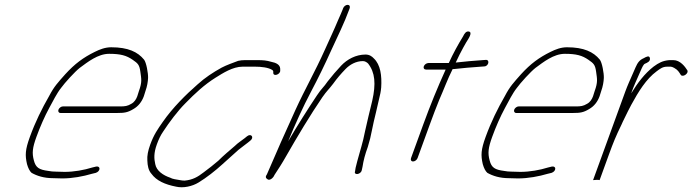

<svg xmlns="http://www.w3.org/2000/svg" viewBox="-20 -711 2856 792"><path d="M229.2 -245H465.2C492.6 -245 507 -247 530 -261C550.8 -272.7 565 -291.3 573.3 -314C575.2 -319.3 577.4 -326.3 579.9 -335C587.1 -354.8 590.1 -374 590.8 -389.5C591.6 -408.5 583.5 -453.7 574.2 -465C548 -497.1 508 -516 438.8 -516C413.8 -516 391.9 -507.4 370.9 -497C323.2 -473.5 288.8 -448 249.4 -405C218.5 -369.9 203.6 -355 182.7 -315C152.5 -262.4 125.9 -208.6 103.1 -146C83.9 -93.2 83 -70.8 91.4 -34C96.4 -16.7 102.7 -4.7 110.3 2C132.7 14.6 161.2 24 200.3 24C212.7 24.7 224.9 25 236.9 25C278.9 25 323.1 16.6 358.8 6L375.3 2C395 -4.9 395.6 -27 376.7 -24L360.3 -20C327.4 -9.6 285.1 -2 246.7 -2C234.7 -2 222.8 -2.3 211.1 -3C199.8 -3 189.1 -4 179.2 -6C141.8 -10.9 127.5 -19.1 119.8 -49C111.5 -79.4 113.8 -101.2 130.3 -146.5C145.6 -188.5 163.8 -230.3 183.5 -266.5C197.1 -291.5 215 -327.2 231.7 -348C246.7 -369 289.2 -415.7 308.9 -431C341.7 -455.1 384 -489 430 -489C477.7 -489 501.7 -482 527.1 -464.5C548.7 -449.5 555.1 -444.1 559 -415C563.1 -384.9 566.7 -372.8 552.9 -335C550.4 -326.3 548.2 -319.3 546.3 -314C541.8 -301.7 534.4 -289.6 522 -283C506 -273.3 495.6 -272 475 -272H239C232.1 -272 223.6 -265.5 221.1 -258.5C218.5 -251.5 222.3 -245 229.2 -245Z M1135.9 -420 1135.8 -428C1134.9 -444.3 1118.9 -452.2 1099 -456C1079.7 -461.7 1065.8 -463 1041.5 -463H990.5C980.5 -463 971.2 -462 962.4 -460C943.5 -452.8 913.7 -442.4 894.2 -432C859 -412.5 825.4 -390.6 795.1 -363C746.9 -321 692.3 -266.7 652.1 -209C630.2 -177.6 614.7 -155.9 599.7 -114.5C590.4 -89 586.4 -68.2 587.8 -49C588.6 -27 592.3 -7.8 604.8 6C625.3 34.2 660.1 50 706.5 59C736.1 65.9 773.1 57.7 798.7 42C831 22.6 868.9 -7.3 897 -33C918.8 -53.5 942.3 -72.8 963.8 -93C978.3 -104.7 988.1 -111.3 1002.8 -123L1012.7 -131C1029.5 -144.3 1016.1 -162.3 999.2 -149L989.3 -141C974.5 -129.1 962.3 -122.6 948.7 -109C926 -89.5 901.9 -69.5 880.5 -48C864.5 -34 838.4 -13.5 820 0C795.6 19 774.3 31.1 741.6 34C735 34 728.5 33.3 722.4 32C708.7 29.6 691.2 27.7 682 22C653.3 12.3 625.4 -6.2 620.4 -34C615.4 -56.5 613.9 -79.5 627 -115.5C635 -137.4 642.4 -153 653.5 -169C677.6 -206 713.9 -254.5 744.7 -285C784.2 -325.5 823.1 -361.8 869.1 -390.5C899.5 -409.5 940.5 -436 980.7 -436H1031.7C1058.3 -436 1086.3 -432.6 1102 -423C1108.3 -419.1 1107.1 -417.1 1107.2 -410C1108.1 -394 1136.7 -404 1135.9 -420Z M1395.4 -677 1393.2 -671C1388 -656.7 1382.5 -646.9 1374.6 -628C1356.5 -584.5 1343.3 -557.6 1320.2 -506C1279.8 -415.8 1238.4 -344.4 1198.9 -258C1157.8 -167.7 1118.5 -79.7 1081.1 8C1074.6 16.7 1075.2 23.3 1082.8 28C1092 36.1 1107.7 22.8 1112 11C1129.4 -15.5 1143.1 -36.3 1160.4 -67C1206 -146.7 1259.7 -236.6 1309.8 -310C1329 -337.5 1335.8 -341.3 1353.8 -365C1371.8 -389.9 1385.5 -405.4 1405.1 -426C1423.2 -444.8 1448.7 -459 1477.1 -459C1485.7 -459 1493.6 -453.7 1498.4 -449C1527.2 -412.1 1531.3 -365.5 1515.4 -295C1503.7 -250.2 1495.6 -210.6 1485.9 -170L1478.5 -136C1468.8 -96.6 1455.2 -55 1446.9 -19L1444.5 -4C1438.5 12.4 1468.5 9.9 1472.3 -9L1475.4 -23C1479.2 -48.8 1486.1 -74.5 1497.2 -105C1500.7 -116.3 1503.9 -128 1507 -140L1514.3 -174C1518.7 -198.6 1524.3 -218.7 1530.7 -246.5L1542.8 -299C1548.1 -319 1551.3 -336 1552.4 -350C1555.5 -398.8 1549.7 -444.1 1522.1 -470C1514.7 -478.3 1503.8 -486 1487.9 -486C1448 -486 1411.9 -466.4 1387.1 -440C1366.5 -418.2 1351.2 -399.9 1331.5 -375C1315.5 -351.1 1306.2 -346.1 1287.7 -318C1249.6 -261 1205.3 -190.9 1168.6 -128C1195.5 -194.2 1230.6 -271.9 1263.6 -334C1291.5 -386.6 1319.6 -443.8 1346.1 -503C1372.2 -559.8 1400.2 -616.1 1420.2 -671L1422.4 -677C1425.2 -684.7 1421.5 -691 1414 -691C1406.5 -691 1398.2 -684.7 1395.4 -677Z M1728.2 -437.5C1725.5 -430 1729.6 -424 1737.3 -424H1818.3C1785.1 -351 1754.6 -276.3 1726.1 -198L1675.5 -59C1672.7 -51.3 1676.3 -45 1683.9 -45C1691.4 -45 1699.7 -51.3 1702.5 -59L1753.1 -198C1765.4 -231.8 1778.6 -266.3 1791.8 -299C1810.7 -341.5 1826.2 -384.8 1847.1 -426H1851.1C1890 -430.4 1926.1 -433.4 1963.7 -436L1977.1 -437C1995.1 -437 2001.6 -464 1984.9 -464L1970.5 -463C1933.6 -460.2 1898.1 -457.6 1859.9 -453C1870.2 -474.8 1880.3 -496 1890.8 -514.5L1903.5 -537C1912.4 -551 1930.9 -577.7 1914 -581C1902.3 -583.3 1895.2 -571.5 1890.2 -561C1869.2 -526.8 1849.8 -491.6 1831.2 -451H1747.2C1739.5 -451 1731 -445 1728.2 -437.5Z M2109.2 -245H2345.2C2372.6 -245 2387 -247 2410 -261C2430.8 -272.7 2445 -291.3 2453.3 -314C2455.2 -319.3 2457.4 -326.3 2459.9 -335C2467.1 -354.8 2470.1 -374 2470.8 -389.5C2471.6 -408.5 2463.5 -453.7 2454.2 -465C2428 -497.1 2388 -516 2318.8 -516C2293.8 -516 2271.9 -507.4 2250.9 -497C2203.2 -473.5 2168.8 -448 2129.4 -405C2098.5 -369.9 2083.6 -355 2062.7 -315C2032.5 -262.4 2005.9 -208.6 1983.1 -146C1963.9 -93.2 1963 -70.8 1971.4 -34C1976.4 -16.7 1982.7 -4.7 1990.3 2C2012.7 14.6 2041.2 24 2080.3 24C2092.7 24.7 2104.9 25 2116.9 25C2158.9 25 2203.1 16.6 2238.8 6L2255.3 2C2275 -4.9 2275.6 -27 2256.7 -24L2240.3 -20C2207.4 -9.6 2165.1 -2 2126.7 -2C2114.7 -2 2102.8 -2.3 2091.1 -3C2079.8 -3 2069.1 -4 2059.2 -6C2021.8 -10.9 2007.5 -19.1 1999.8 -49C1991.5 -79.4 1993.8 -101.2 2010.3 -146.5C2025.6 -188.5 2043.8 -230.3 2063.5 -266.5C2077.1 -291.5 2095 -327.2 2111.7 -348C2126.7 -369 2169.2 -415.7 2188.9 -431C2221.7 -455.1 2264 -489 2310 -489C2357.7 -489 2381.7 -482 2407.1 -464.5C2428.7 -449.5 2435.1 -444.1 2439 -415C2443.1 -384.9 2446.7 -372.8 2432.9 -335C2430.4 -326.3 2428.2 -319.3 2426.3 -314C2421.8 -301.7 2414.4 -289.6 2402 -283C2386 -273.3 2375.6 -272 2355 -272H2119C2112.1 -272 2103.6 -265.5 2101.1 -258.5C2098.5 -251.5 2102.3 -245 2109.2 -245Z M2453.4 32 2492.3 -75C2509.7 -122.8 2519.9 -148.1 2543.7 -197C2545.2 -201 2546.9 -205 2549.1 -209C2565.2 -242.3 2576.8 -265.5 2583.9 -278.5C2613 -332.1 2645.5 -385.3 2688.8 -417C2704.1 -428.3 2713.7 -436 2732.7 -436H2746.7C2750 -436 2754.8 -434.3 2760.9 -431C2776.2 -422.5 2780.5 -414.3 2788.3 -402C2797.1 -390.3 2823.7 -409.8 2814.6 -422C2805.6 -436.2 2785.8 -463 2757.5 -463H2740.5C2713.3 -460.4 2697.6 -452.1 2675.7 -436C2639.3 -407.6 2610.4 -369.5 2583.7 -326L2585.8 -332C2595.5 -358.6 2606 -380.9 2616 -404L2627.5 -430C2630.6 -436.7 2633.3 -441.3 2635.6 -444C2636.1 -445.3 2637.6 -446.7 2640.1 -448C2651.2 -452.7 2663.2 -458.1 2660.9 -471C2658.6 -483.9 2645.7 -476.8 2635.4 -471C2618.3 -463.7 2610.3 -452.9 2601.6 -433L2589.8 -406C2579.7 -382.8 2568.8 -359.4 2559.2 -333L2426.4 32L2439.7 31H2446.2C2449.7 31 2451.2 31.4 2453.4 32Z"/></svg>

Font: Take Off
Style: Drunk
Weight: 400
Foundry: Cannot Into Space Fonts
Version: Version 0.89